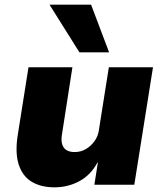

<svg xmlns="http://www.w3.org/2000/svg" viewBox="-20 -791 699 822"><path d="M213 11Q155 11 115.5 -13Q76 -37 60 -87Q44 -137 56 -213L102 -503H290L246 -220Q241 -194 245.5 -176Q250 -158 263.5 -149Q277 -140 300 -140Q326 -140 348 -153Q370 -166 385.5 -188Q401 -210 404 -238L446 -503H635L555 0H384L399 -95H397Q369 -42 320 -15.5Q271 11 213 11ZM320 -567 192 -771H370L447 -567Z"/></svg>

Font: Nunito Sans 8pt Black
Style: Italic
Weight: 900
Italic angle: -9°
Version: Version 3.101;gftools[0.9.27]